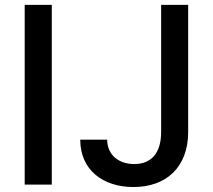

<svg xmlns="http://www.w3.org/2000/svg" viewBox="-20 -747 861 777"><path d="M189.6 -727.3H79.9V0H189.6ZM304.7 -181.8C304.7 -58.9 397 9.9 520.2 9.9C653.8 9.9 741.1 -71.7 741.5 -211.6V-727.3H632.1V-211.6C631.7 -127.8 592.7 -83.1 523.1 -83.1C458.8 -83.1 414.1 -121.4 413.7 -181.8Z"/></svg>

Font: Magic Ui Pro Medium
Style: Regular
Weight: 500
Designer: Stefan Endress, Andreas Faust
Version: Version 1.000;FEAKit 1.0